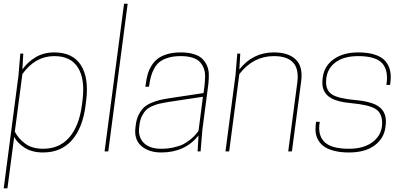

<svg xmlns="http://www.w3.org/2000/svg" viewBox="-26 -820 2190 1040"><path d="M207 5.9Q147.9 5.9 108.4 -19.3Q68.8 -44.4 50.8 -78.1L14.2 200.2H-5.9L74.2 -412.1L84 -529.8H100.1L95.2 -443.8Q123 -483.4 166.5 -509.8Q210 -536.1 268.1 -536.1Q367.2 -536.1 411.6 -468Q456.1 -399.9 440.9 -276.9L438 -252.9Q422.9 -128.9 364.3 -61.5Q305.7 5.9 207 5.9ZM95.2 -418.9 54.2 -106.9Q73.7 -68.8 111.3 -41.5Q148.9 -14.2 207 -14.2Q296.9 -14.2 350.1 -76.7Q403.3 -139.2 418 -252.9L420.9 -276.9Q435.5 -390.1 396.7 -453.1Q357.9 -516.1 268.1 -516.1Q165 -516.1 95.2 -418.9Z M540.5 0 646 -799.8H665.5L560.5 0Z M707.5 -127.9 709.5 -144Q713.4 -175.8 725.8 -199.7Q738.3 -223.6 753.7 -238Q769 -252.4 793.9 -262.9Q818.8 -273.4 839.8 -278.3Q860.8 -283.2 892.6 -288.1L1076.7 -315.9L1081.5 -354Q1084.5 -380.9 1085 -405Q1085.4 -429.2 1077.9 -449.5Q1070.3 -469.7 1056.4 -484.6Q1042.5 -499.5 1016.1 -507.8Q989.7 -516.1 952.6 -516.1Q914.6 -516.1 886 -507.6Q857.4 -499 839.6 -485.4Q821.8 -471.7 809.6 -449.5Q797.4 -427.2 791.3 -404.3Q785.2 -381.3 781.2 -350.1H761.2L763.7 -366.2Q767.6 -395 773.9 -417.7Q780.3 -440.4 794.2 -463.4Q808.1 -486.3 827.9 -501.7Q847.7 -517.1 879.6 -526.6Q911.6 -536.1 952.6 -536.1Q993.2 -536.1 1022.5 -527.3Q1051.8 -518.6 1068.6 -502.7Q1085.4 -486.8 1095 -465.1Q1104.5 -443.4 1105 -417.7Q1105.5 -392.1 1102.5 -363.8L1070.3 -118.2L1060.5 0H1044.4L1049.3 -85.9Q975.6 5.9 847.7 5.9Q780.3 5.9 740 -28.8Q699.7 -63.5 707.5 -127.9ZM847.7 -14.2Q883.3 -14.2 914.8 -21.5Q946.3 -28.8 965.8 -38.3Q985.4 -47.9 1004.2 -63.5Q1022.9 -79.1 1030.8 -88.1Q1038.6 -97.2 1049.3 -110.8L1073.2 -295.9L882.3 -267.1Q855.5 -262.7 837.9 -258.5Q820.3 -254.4 799.6 -245.6Q778.8 -236.8 766.1 -224.6Q753.4 -212.4 743.2 -191.9Q732.9 -171.4 729.5 -144L727.5 -127.9Q721.7 -77.6 752.9 -45.9Q784.2 -14.2 847.7 -14.2Z M1555.2 0H1535.2L1584.5 -374Q1603.5 -516.1 1457.5 -516.1Q1345.7 -516.1 1270.5 -418.9L1215.3 0H1195.3L1249.5 -412.1L1259.3 -529.8H1275.4L1270.5 -443.8Q1343.3 -536.1 1457.5 -536.1Q1536.1 -536.1 1575.9 -497.8Q1615.7 -459.5 1605.5 -380.9Z M1877 -261.2Q1826.7 -265.6 1793.5 -277.1Q1760.3 -288.6 1744.1 -306.6Q1728 -324.7 1723.1 -345.2Q1718.3 -365.7 1721.2 -392.1L1722.2 -399.9Q1729.5 -461.9 1781.2 -499Q1833 -536.1 1914.1 -536.1Q1966.8 -536.1 2003.9 -524.2Q2041 -512.2 2060.3 -490.2Q2079.6 -468.3 2086.4 -439.9Q2093.3 -411.6 2088.9 -376L2086.9 -359.9H2066.9Q2079.6 -438.5 2044.2 -477.3Q2008.8 -516.1 1914.1 -516.1Q1832.5 -516.1 1786.4 -478.5Q1740.2 -440.9 1740.2 -375Q1740.2 -328.1 1774.4 -307.1Q1808.6 -286.1 1900.9 -277.8Q1998 -269 2034.4 -235.8Q2070.8 -202.6 2063 -141.1L2062 -132.8Q2054.7 -70.3 2002.9 -32.2Q1951.2 5.9 1864.3 5.9Q1820.8 5.9 1787.4 -2.2Q1753.9 -10.3 1733.2 -23.9Q1712.4 -37.6 1700.2 -57.1Q1688 -76.7 1684.6 -97.9Q1681.2 -119.1 1684.1 -144L1686 -160.2H1706.1Q1693.4 -90.8 1730 -52.5Q1766.6 -14.2 1864.3 -14.2Q1946.3 -14.2 1995.1 -52.7Q2043.9 -91.3 2043.9 -153.8Q2043.9 -208 2007.6 -230.2Q1971.2 -252.4 1877 -261.2Z"/></svg>

Font: Cooper Hewitt
Style: Thin Italic
Weight: 702
Designer: Village Type and Design LLC
Foundry: Cooper Hewitt Smithsonian Design Museum
Version: 1.000